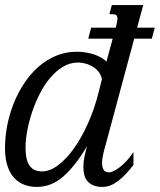

<svg xmlns="http://www.w3.org/2000/svg" viewBox="-20 -736 638 767"><path d="M598.1 -625.5 586.4 -581.5H516.1L401.9 -157.2Q399.9 -150.4 397.5 -141.4Q395 -132.3 392.8 -122.8Q390.6 -113.3 389.2 -103.3Q387.7 -93.3 387.7 -84.5Q387.7 -68.8 393.8 -58.1Q399.9 -47.4 416.5 -47.4Q422.9 -47.4 433.8 -52.5Q444.8 -57.6 458.3 -67.9Q471.7 -78.1 485.8 -93.3Q500 -108.4 513.2 -128.4V-77.1Q498.5 -58.1 483.6 -42Q468.8 -25.9 453.4 -14.2Q438 -2.4 422.1 4.2Q406.2 10.7 389.6 10.7Q367.7 10.7 352.8 4.4Q337.9 -2 329.1 -12.7Q320.3 -23.4 316.7 -38.1Q313 -52.7 313 -68.8Q313 -89.8 317.6 -111.6Q322.3 -133.3 328.1 -152.8Q280.3 -72.3 232.7 -30.8Q185.1 10.7 127 10.7Q100.1 10.7 76.9 2Q53.7 -6.8 36.6 -25.4Q19.5 -43.9 9.8 -73.5Q0 -103 0 -144Q0 -189.5 9 -235.6Q18.1 -281.7 35.4 -324.7Q52.7 -367.7 77.6 -404.8Q102.5 -441.9 134.3 -469.7Q166 -497.6 204.3 -513.4Q242.7 -529.3 286.1 -529.3Q306.6 -529.3 325 -526.1Q343.3 -522.9 358.4 -517.6Q373.5 -512.2 385.5 -505.1Q397.5 -498 405.3 -490.2L430.2 -581.5H332.5L344.2 -625.5H442.4L443.8 -630.9Q449.2 -651.4 449.2 -661.1Q449.2 -671.9 444.3 -675.5Q439.5 -679.2 430.7 -679.2H417L426.8 -715.8H552.2L527.8 -625.5ZM387.2 -419.9Q382.8 -439.9 370.8 -452.9Q358.9 -465.8 344.5 -473.1Q330.1 -480.5 315.9 -483.4Q301.8 -486.3 292.5 -486.3Q259.8 -486.3 231.4 -469.2Q203.1 -452.1 179.7 -424.1Q156.2 -396 138.2 -360.1Q120.1 -324.2 107.7 -286.6Q95.2 -249 88.6 -212.6Q82 -176.3 82 -147.5Q82 -127.9 84.7 -110.6Q87.4 -93.3 94.5 -80.1Q101.6 -66.9 114.5 -59.1Q127.4 -51.3 147.9 -51.3Q179.2 -51.3 212.4 -76.2Q245.6 -101.1 275.9 -143.8Q306.2 -186.5 331.5 -243.2Q356.9 -299.8 373 -363.8Z"/></svg>

Font: Arian Grqi
Style: Italic
Weight: 400
Italic angle: -15°
Designer: Ruben Hakobyan (Tarumian)
Foundry: Ruben Hakobyan (Tarumian)
Version: Version 1.002